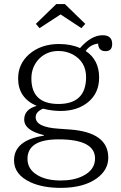

<svg xmlns="http://www.w3.org/2000/svg" viewBox="-20 -723 591 941"><path d="M194.8 -61Q98.6 -83.5 98.6 -137.2Q98.6 -186.5 159.7 -204.1Q68.8 -243.2 68.8 -338.4Q68.8 -409.2 122.1 -456.5Q180.2 -507.3 269 -507.3Q328.6 -507.3 372.1 -487.3Q427.2 -550.3 482.9 -550.3Q529.8 -550.3 529.8 -507.3Q529.8 -472.2 497.1 -472.2Q462.4 -472.2 460.9 -509.3Q422.4 -504.9 399.9 -473.1Q465.8 -429.7 465.8 -343.3Q465.8 -267.1 412.6 -223.1Q359.9 -179.2 276.9 -179.2Q234.9 -179.2 190.9 -190.4Q154.8 -175.3 154.8 -148.4Q154.8 -99.6 266.6 -92.3L321.8 -88.4Q510.7 -74.7 510.7 49.8Q510.7 109.9 454.6 150.9Q389.6 197.8 277.8 197.8Q190.9 197.8 130.9 170.9Q48.8 133.3 48.8 63Q48.8 -35.6 194.8 -58.1ZM266.6 -473.1Q210 -473.1 171.9 -435.1Q133.8 -395.5 133.8 -338.4Q133.8 -213.4 266.6 -213.4Q401.9 -213.4 401.9 -345.2Q401.9 -419.9 336.9 -456.1Q304.2 -473.1 266.6 -473.1ZM266.6 -40Q114.7 -40 114.7 55.7Q114.7 106 162.6 134.8Q206.1 161.6 277.8 161.6Q341.8 161.6 385.7 139.6Q445.8 109.9 445.8 53.7Q445.8 -40 266.6 -40ZM255.9 -703.1H297.9L397.9 -606L378.9 -585L276.9 -652.3L173.8 -585L155.8 -606Z"/></svg>

Font: I.MingCP
Style: Regular
Weight: 400
Designer: I.Font Project
Version: Version 8.000; Sep 06, 2022